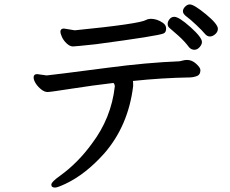

<svg xmlns="http://www.w3.org/2000/svg" viewBox="-20 -796 1040 868"><path d="M229 52Q212 52 212 39Q212 26 255 -4Q333 -61 395 -146Q483 -262 499 -405Q499 -415 493 -421Q399 -410 303 -395Q207 -380 195 -380Q181 -380 166 -392Q151 -404 141.5 -419Q132 -434 132 -446Q132 -461 148 -461L191 -455Q216 -457 469 -490Q642 -513 792 -519Q799 -520 807 -522.5Q815 -525 826 -525Q848 -525 867 -507.5Q886 -490 886 -479Q886 -459 872 -453Q858 -447 840 -446Q713 -444 581 -430Q582 -429 582 -407Q560 -227 451 -102Q367 -8 276 35Q240 52 229 52ZM310 -586Q296 -586 281.5 -599.5Q267 -613 260 -629Q253 -645 253 -652Q253 -667 269 -667L318 -659Q610 -688 641 -706Q646 -709 650.5 -709.5Q655 -710 661 -711Q690 -711 716 -693Q731 -683 731 -667Q731 -650 720 -645Q698 -634 413 -596Q319 -586 310 -586ZM859 -571Q845 -571 835 -582Q816 -608 786 -635Q756 -662 747 -669Q738 -676 738 -688Q738 -699 746.5 -709.5Q755 -720 768 -720Q789 -720 841 -673.5Q893 -627 893 -606Q893 -595 882.5 -583Q872 -571 859 -571ZM929 -631Q916 -631 905.5 -644Q895 -657 867.5 -683Q840 -709 823.5 -721Q807 -733 807 -745Q807 -756 817 -766Q827 -776 838 -776Q857 -776 911 -731.5Q965 -687 965 -666Q965 -652 953 -641.5Q941 -631 929 -631Z"/></svg>

Font: ToneOZ-Pinyin-WenKai-Medium
Style: Medium
Weight: 700
Designer: Fontworks Inc.
Foundry: ToneOZ
Version: Version 0.240331